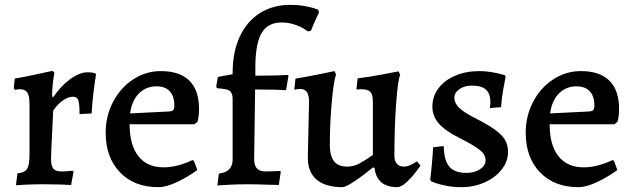

<svg xmlns="http://www.w3.org/2000/svg" viewBox="-20 -762 2617 794"><path d="M102 -122V-332Q102 -366 93 -379.5Q84 -393 62 -393Q55 -393 49.5 -392Q44 -391 42 -390L37 -397L41 -437Q87 -445 135 -455.5Q183 -466 197 -469L205 -462Q203 -453 199 -422Q195 -391 196 -363L200 -360Q231 -406 270 -434.5Q309 -463 341 -463Q354 -463 363 -461.5Q372 -460 374 -459L377 -453Q374 -438 367.5 -387.5Q361 -337 359 -293L309 -290Q309 -334 303.5 -348Q298 -362 282 -362Q262 -362 240.5 -347Q219 -332 200 -305Q199 -277 195.5 -211.5Q192 -146 191 -106Q191 -76 200.5 -64.5Q210 -53 236 -53Q250 -53 263.5 -54.5Q277 -56 282 -56L284 -51L274 3Q262 2 229 1Q196 0 160 0Q123 0 89 1.5Q55 3 46 4L52 -45Q82 -48 92 -63.5Q102 -79 102 -122Z M417 -213Q417 -282 447.5 -340.5Q478 -399 530.5 -433.5Q583 -468 645 -468Q723 -468 763 -428.5Q803 -389 803 -312Q803 -281 797 -259L784 -248H516Q516 -162 552.5 -116Q589 -70 656 -70Q712 -70 776 -100L782 -97L796 -59Q760 -32 714 -10Q668 12 635 12Q535 12 476 -49.5Q417 -111 417 -213ZM679 -301Q692 -302 696.5 -307Q701 -312 701 -326Q701 -364 682 -384.5Q663 -405 627 -405Q584 -405 554.5 -375.5Q525 -346 518 -293Z M885 -44Q942 -51 942 -102V-356Q941 -380 928 -387.5Q915 -395 878 -397L874 -403L881 -444L942 -455V-461Q942 -547 971.5 -610.5Q1001 -674 1055 -708Q1109 -742 1181 -742Q1211 -742 1236.5 -737.5Q1262 -733 1277 -728.5Q1292 -724 1296 -722L1299 -710Q1296 -704 1286 -682.5Q1276 -661 1266 -635L1254 -632Q1250 -635 1235.5 -644Q1221 -653 1196.5 -661Q1172 -669 1144 -669Q1089 -669 1063.5 -628Q1038 -587 1036 -497V-449Q1087 -449 1122.5 -450Q1158 -451 1169 -452L1173 -449L1163 -389Q1153 -390 1119 -391Q1085 -392 1035 -392L1031 -104Q1031 -78 1042.5 -65.5Q1054 -53 1078 -53Q1101 -53 1117.5 -54Q1134 -55 1139 -55L1141 -51L1133 3Q1118 3 1078 1.5Q1038 0 1000 0Q965 0 927.5 2Q890 4 879 5Z M1223 -394Q1214 -394 1206.5 -393Q1199 -392 1197 -391L1202 -437Q1247 -444 1297.5 -454.5Q1348 -465 1363 -468L1370 -454Q1360 -429 1352 -340.5Q1344 -252 1344 -163Q1344 -117 1361.5 -95Q1379 -73 1416 -73Q1442 -73 1465.5 -85.5Q1489 -98 1522 -121V-341Q1522 -371 1511.5 -382Q1501 -393 1474 -393L1454 -392L1459 -438Q1508 -444 1560.5 -454Q1613 -464 1628 -467L1635 -453Q1625 -430 1618 -331.5Q1611 -233 1611 -117Q1611 -97 1621 -85Q1631 -73 1649 -73Q1662 -73 1674 -78Q1686 -83 1694 -88Q1702 -93 1704 -95L1719 -77Q1715 -71 1699.5 -50.5Q1684 -30 1663 -10Q1642 10 1624 12Q1538 12 1529 -67L1523 -70Q1479 -34 1444 -11Q1409 12 1396 12Q1326 12 1289.5 -19Q1253 -50 1253 -109L1258 -342Q1258 -394 1223 -394Z M1763 -12 1759 -20Q1762 -39 1766 -83.5Q1770 -128 1771 -153L1815 -158Q1816 -99 1838 -73Q1860 -47 1909 -47Q1942 -47 1965 -62Q1988 -77 1988 -99Q1988 -122 1966 -140.5Q1944 -159 1879 -192Q1821 -221 1794.5 -251.5Q1768 -282 1768 -321Q1768 -363 1793 -396.5Q1818 -430 1862.5 -449Q1907 -468 1962 -468Q1988 -468 2011.5 -464Q2035 -460 2049.5 -456Q2064 -452 2068 -451L2071 -444Q2069 -434 2062 -397Q2055 -360 2052 -319L2006 -315Q2006 -318 2007 -325Q2008 -332 2008 -339Q2008 -375 1989.5 -391.5Q1971 -408 1932 -408Q1901 -408 1880 -393.5Q1859 -379 1859 -358Q1859 -336 1877.5 -317.5Q1896 -299 1938 -277Q1994 -249 2025 -227Q2056 -205 2068.5 -183.5Q2081 -162 2081 -134Q2081 -95 2055 -61.5Q2029 -28 1984.5 -8Q1940 12 1888 12Q1854 12 1826.5 6.5Q1799 1 1783 -4.5Q1767 -10 1763 -12Z M2154 -213Q2154 -282 2184.5 -340.5Q2215 -399 2267.5 -433.5Q2320 -468 2382 -468Q2460 -468 2500 -428.5Q2540 -389 2540 -312Q2540 -281 2534 -259L2521 -248H2253Q2253 -162 2289.5 -116Q2326 -70 2393 -70Q2449 -70 2513 -100L2519 -97L2533 -59Q2497 -32 2451 -10Q2405 12 2372 12Q2272 12 2213 -49.5Q2154 -111 2154 -213ZM2416 -301Q2429 -302 2433.5 -307Q2438 -312 2438 -326Q2438 -364 2419 -384.5Q2400 -405 2364 -405Q2321 -405 2291.5 -375.5Q2262 -346 2255 -293Z"/></svg>

Font: Alegreya Medium
Style: Regular
Weight: 500
Designer: Juan Pablo del Peral
Foundry: Huerta Tipografica
Version: Version 2.007; ttfautohint (v1.6)